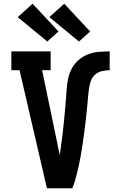

<svg xmlns="http://www.w3.org/2000/svg" viewBox="-20 -1011 640 1031"><path d="M232 0 85 -634H41V-735H252V-634H206L287 -245Q290 -228 293.5 -211.5Q297 -195 301 -178Q305 -207 309 -236.5Q313 -266 316.5 -295.5Q320 -325 323 -354Q326 -383 328.5 -412.5Q331 -442 333.5 -471.5Q336 -501 338 -530.5Q340 -560 346 -589Q352 -618 366 -644Q380 -670 403 -689.5Q426 -709 453.5 -719.5Q481 -730 510.5 -732.5Q540 -735 569 -735V-634Q547 -634 525 -628.5Q503 -623 487.5 -607.5Q472 -592 465.5 -570Q459 -548 456.5 -526Q454 -504 452 -481.5Q450 -459 448 -437Q446 -415 443.5 -393Q441 -371 438.5 -348.5Q436 -326 433 -304Q430 -282 427 -260Q424 -238 420.5 -216Q417 -194 413 -172Q409 -150 404.5 -128.5Q400 -107 394.5 -85Q389 -63 383 -42Q377 -21 368 0ZM404 -788 245 -919 325 -991 464 -842ZM234 -788 75 -919 155 -991 294 -842Z"/></svg>

Font: Iosevka Slab Extended
Style: Bold
Weight: 700
Width: 7
Monospace: yes
Designer: Belleve Invis
Foundry: Belleve Invis
Version: Version 11.1.0; ttfautohint (v1.8.3)